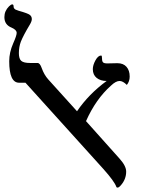

<svg xmlns="http://www.w3.org/2000/svg" viewBox="-26 -841 646 875"><path d="M508 -553H509Q536 -553 550.5 -536.5Q565 -520 565 -492Q565 -470 552 -454Q534 -472 519 -472Q502 -472 480 -451Q411 -390 366 -289L518 -119Q549 -85 549 -59Q549 -25 526 2Q516 14 510 14Q505 14 504 10Q495 -15 445 -71L90 -464H61Q16 -464 16 -562Q16 -602 34 -643Q50 -679 50 -691Q50 -705 27 -715Q-6 -728 -6 -763Q-6 -791 15 -812Q24 -821 30 -821Q36 -821 36 -811Q36 -805 39.5 -801.5Q43 -798 45.5 -797Q48 -796 59 -792Q102 -780 110 -773Q119 -766 119 -754Q119 -744 110 -729Q80 -679 69 -651Q60 -627 60 -599Q60 -573 71 -563.5Q82 -554 111 -554H145Q156 -554 164 -531Q175 -500 194 -479L325 -334Q378 -412 460 -472Q432 -472 414.5 -486Q397 -500 397 -526Q397 -544 409 -566Q421 -588 435 -588Q439 -588 439 -574Q439 -561 444 -556.5Q449 -552 463 -552Z"/></svg>

Font: Libra Serif Modern
Style: Regular
Weight: 400
Designer: Stefan Peev, Context Ltd
Foundry: Stefan Peev, Context Ltd
Version: Version 1.000